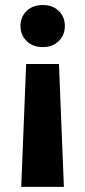

<svg xmlns="http://www.w3.org/2000/svg" viewBox="-20 -558 336 760"><path d="M64 181.6 83.5 -304.7H213.4L232.9 181.6ZM148.9 -371.6Q109.4 -371.6 85.2 -395.8Q61 -419.9 61 -455.1Q61 -490.7 85.2 -514.4Q109.4 -538.1 148.9 -538.1Q189 -538.1 212.9 -514.4Q236.8 -490.7 236.8 -455.1Q236.8 -419.9 212.9 -395.8Q189 -371.6 148.9 -371.6Z"/></svg>

Font: Heebo ExtraBold
Style: Regular
Weight: 800
Designer: Oded Ezer
Foundry: Ezer Type House
Version: Version 3.100